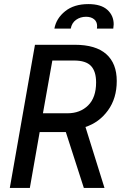

<svg xmlns="http://www.w3.org/2000/svg" viewBox="-20 -919 605 939"><path d="M151 -700H346Q448 -700 499.5 -654.5Q551 -609 551 -523Q551 -438 508 -379Q465 -320 398 -298L491 0H390L302 -273H174L126 0H28ZM310 -365Q372 -365 411 -403.5Q450 -442 450 -516Q450 -570 425 -596.5Q400 -623 342 -623H236L190 -365ZM412 -899Q474 -899 505 -871Q536 -843 536 -800Q536 -793 534 -779H454Q455 -784 455 -791Q455 -813 440 -825Q425 -837 401 -837Q373 -837 352 -822Q331 -807 326 -779H246Q255 -829 298.5 -864Q342 -899 412 -899Z"/></svg>

Font: Cabin
Style: Italic
Weight: 400
Italic angle: -7°
Designer: Pablo Impallari
Foundry: Pablo Impallari. http://www.impallari.com Igino Marini. http://www.ikern.com
Version: Version 2.200